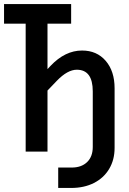

<svg xmlns="http://www.w3.org/2000/svg" viewBox="-20 -750 640 950"><path d="M268 180V79H335Q383 79 411 52Q439 25 439 -23V-298Q439 -405 360 -405Q314 -405 261 -350L215 -302V0H107V-633H0V-730H332V-633H215V-408L230 -424Q302 -500 386 -500Q459 -500 503 -449Q547 -398 547 -313V-18Q547 41 520 86Q493 131 444.5 155.5Q396 180 332 180Z"/></svg>

Font: JetBrains Mono NL SemiBold
Style: Regular
Weight: 600
Designer: Philipp Nurullin, Konstantin Bulenkov
Foundry: JetBrains
Version: Version 2.304; ttfautohint (v1.8.4.7-5d5b)